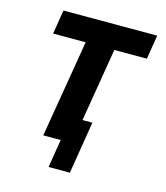

<svg xmlns="http://www.w3.org/2000/svg" viewBox="-100 -608 701 809"><g transform="rotate(15 250.0 -203.5)"><path d="M187 123 207 0H131L202 -425H60L77 -530H486L469 -425H327L274 -105H317L280 123Z"/></g></svg>

Font: Iosevka Curly XBdObl
Style: Regular
Weight: 800
Italic angle: -9°
Monospace: yes
Designer: Belleve Invis
Foundry: Belleve Invis
Version: Version 11.1.0; ttfautohint (v1.8.3)